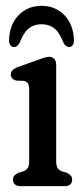

<svg xmlns="http://www.w3.org/2000/svg" viewBox="-20 -634 277 654"><path d="M171.4 -413.1V-85Q171.4 -68.6 176.6 -61.1Q181.7 -53.5 191.4 -50.2L206.9 -45.7Q215.9 -41.4 220.8 -36.2Q225.7 -31 225.7 -21.9Q225.7 -11.3 219 -5.7Q212.2 0 200.1 0H49.5Q38 0 31.1 -5.7Q24.2 -11.3 24.2 -21.9Q24.2 -31 29.1 -36.2Q34 -41.4 43 -45.7L59.1 -50.2Q68.5 -53.5 73.9 -61.1Q79.4 -68.6 79.4 -85V-329.4Q79.4 -343.5 75 -350Q70.7 -356.5 61.6 -358.4L34.3 -359.6Q25.6 -362.5 21.2 -367.6Q16.8 -372.8 16.8 -380.2Q16.8 -388.4 22.4 -394.5Q28.1 -400.7 40.6 -405.5L104.9 -428.5Q119 -433.6 129.4 -437.1Q139.8 -440.5 146.7 -440.5Q158.6 -440.5 165 -433.1Q171.4 -425.6 171.4 -413.1ZM121.5 -551.4Q95.3 -551.4 77.5 -536.8Q59.6 -522.1 47.4 -489.5Q39.5 -473.8 27.9 -473.8Q19.8 -473.8 14.9 -480.8Q10 -487.8 10.8 -499.7Q13.6 -552.9 44.7 -583.6Q75.7 -614.2 121.5 -614.2Q167.3 -614.2 198.2 -583.6Q229.1 -552.9 231.9 -499.7Q232.7 -487.8 228 -480.8Q223.2 -473.8 215.1 -473.8Q204.1 -473.8 195.6 -489.5Q183.6 -522.1 165.8 -536.8Q147.9 -551.4 121.5 -551.4Z"/></svg>

Font: Fraunces 144pt S100 Black
Style: Regular
Weight: 900
Version: Version 1.000